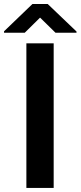

<svg xmlns="http://www.w3.org/2000/svg" viewBox="-53 -924 396 944"><path d="M210.9 -710.9V0H76.7V-710.9ZM181.6 -904.3 323.2 -769V-763.2H219.7L144 -837.4L68.8 -763.2H-33.2V-770L106.4 -904.3Z"/></svg>

Font: Vazirmatn RD UI FD SemiBold
Style: Regular
Weight: 600
Designer: Saber Rastikerdar
Foundry: Saber Rastikerdar
Version: Version 33.003